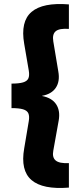

<svg xmlns="http://www.w3.org/2000/svg" viewBox="-20 -825 402 960"><path d="M324.5 113Q194 123.5 137.8 75.5Q81.5 27.5 101 -83L124 -220Q128 -244 121.8 -258.2Q115.5 -272.5 95.2 -278.5Q75 -284.5 37.5 -284.5V-407Q75 -407 95.2 -413Q115.5 -419 121.8 -433Q128 -447 124 -471.5L101 -606Q81.5 -717.5 137.8 -765.5Q194 -813.5 324.5 -803V-680.5Q277 -684 258.8 -669Q240.5 -654 246.5 -618L271.5 -468Q280.5 -418.5 259.2 -386.5Q238 -354.5 190.5 -346V-345Q240 -335.5 261 -303.2Q282 -271 273.5 -222.5L246.5 -72Q240 -38 258.5 -22.5Q277 -7 324.5 -9.5Z"/></svg>

Font: Geologica Thin Cursive ExtraBold
Style: Regular
Weight: 800
Version: Version 1.010;gftools[0.9.28]